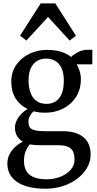

<svg xmlns="http://www.w3.org/2000/svg" viewBox="-20 -866 583 1149"><path d="M252 263.5Q194.5 263.5 151.8 252.5Q109 241.5 80.5 221.8Q52 202 38 174.2Q24 146.5 24 113.5Q24 81.5 37.8 55.8Q51.5 30 72.8 11.2Q94 -7.5 116 -18.5Q95 -31 82.2 -51.8Q69.5 -72.5 69.5 -102Q69.5 -124 80 -145.5Q90.5 -167 107.8 -184.8Q125 -202.5 145 -213.5Q99 -235.5 73.2 -277.2Q47.5 -319 47.5 -376Q47.5 -436.5 78.2 -479.2Q109 -522 157.5 -544.8Q206 -567.5 260.5 -567.5Q308 -567.5 344 -556.8Q380 -546 405.5 -525Q415.5 -537 443.5 -552.5Q471.5 -568 504.5 -568H532.5V-481H438.5Q445.5 -470 451.2 -456Q457 -442 460.5 -426Q464 -410 464 -393Q464 -331.5 435.5 -286.5Q407 -241.5 358.5 -216.5Q310 -191.5 249 -191.5Q230 -191.5 213.5 -193.8Q197 -196 181 -200Q167 -187.5 158.5 -171.5Q150 -155.5 150 -138Q150 -104 171.5 -92.5Q193 -81 248 -81H354.5Q411 -81 448.2 -64.2Q485.5 -47.5 504 -16.5Q522.5 14.5 522.5 57.5Q522.5 101 500.8 138.5Q479 176 441.2 204.2Q403.5 232.5 354.8 248Q306 263.5 252 263.5ZM260.5 207Q301 207 339 192.8Q377 178.5 401.5 151.8Q426 125 426 88Q426 60.5 417.5 41.5Q409 22.5 387.5 12.8Q366 3 325.5 3H218Q202 3 186.8 1.8Q171.5 0.5 158.5 -2Q143 15 133.2 39.8Q123.5 64.5 123.5 97.5Q123.5 130.5 136.5 155.2Q149.5 180 179.8 193.5Q210 207 260.5 207ZM258 -244.5Q308.5 -244.5 335.2 -280.2Q362 -316 362 -382.5Q362 -428 348.8 -457.2Q335.5 -486.5 311.5 -501Q287.5 -515.5 255.5 -515.5Q226.5 -515.5 202.8 -501.8Q179 -488 165 -459.2Q151 -430.5 151 -385Q151 -344 162.2 -312.2Q173.5 -280.5 197.2 -262.5Q221 -244.5 258 -244.5ZM138 -623.5 100 -652.5 223.5 -845.5H311L434.5 -652L396.5 -623.5L267.5 -764.5Z"/></svg>

Font: Merriweather 24pt SemiCondensed
Style: Regular
Weight: 400
Width: 4
Designer: Eben Sorkin
Foundry: Eben Sorkin
Version: Version 2.100